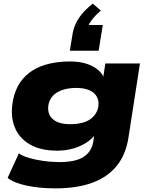

<svg xmlns="http://www.w3.org/2000/svg" viewBox="-20 -848 829 1059"><path d="M285 191Q200 191 128 176Q56 161 22 133L84 -2Q105 13 141.5 23.5Q178 34 221.5 40Q265 46 307 46Q396 46 440 18Q484 -10 494 -64L501 -113H510Q491 -84 457.5 -62Q424 -40 382.5 -28.5Q341 -17 296 -17Q202 -17 142 -53Q82 -89 59 -152Q36 -215 52 -297Q64 -354 91.5 -394Q119 -434 160 -459.5Q201 -485 253.5 -497Q306 -509 367 -509Q439 -509 489.5 -483Q540 -457 555 -414L548 -413L561 -498H752L688 -86Q673 7 622.5 68.5Q572 130 487.5 160.5Q403 191 285 191ZM367 -163Q408 -163 440 -172.5Q472 -182 493 -203Q514 -224 521 -253Q531 -304 499 -333.5Q467 -363 401 -363Q360 -363 328 -353Q296 -343 275.5 -323.5Q255 -304 248 -274Q238 -222 269.5 -192.5Q301 -163 367 -163ZM365 -568 381 -665Q389 -710 416.5 -750.5Q444 -791 492 -828L536 -790Q500 -758 482 -732Q464 -706 459 -682L432 -710H547L524 -568Z"/></svg>

Font: Nunito Sans 10pt Expanded Black
Style: Italic
Weight: 900
Width: 7
Italic angle: -9°
Designer: Vernon Adams
Foundry: Vernon Adams
Version: Version 3.101;gftools[0.9.27]